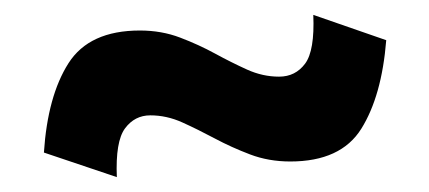

<svg xmlns="http://www.w3.org/2000/svg" viewBox="-20 -388 577 258"><path d="M137 -150 39 -183Q44 -259 72 -303Q100 -347 168 -347Q197 -347 222 -337.5Q247 -328 269 -316Q291 -304 312 -294.5Q333 -285 355 -285Q377 -285 390 -302.5Q403 -320 401 -368L499 -334Q493 -259 465.5 -215Q438 -171 370 -171Q341 -171 316 -180.5Q291 -190 268.5 -202Q246 -214 225 -223.5Q204 -233 182 -233Q161 -233 148 -215.5Q135 -198 137 -150Z"/></svg>

Font: Atkinson Hyperlegible Next
Style: Bold
Weight: 700
Designer: Elliott Scott, Megan Eiswerth, Linus Boman, Theodore Petrosky, Letters from Sweden
Foundry: Applied Design Works, Letters from Sweden
Version: Version 2.001